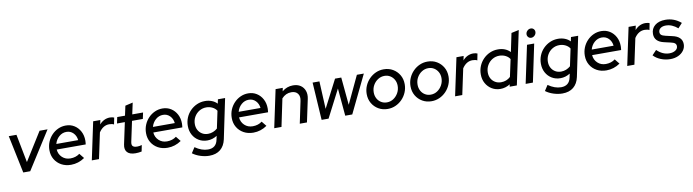

<svg xmlns="http://www.w3.org/2000/svg" viewBox="-35 -1532 9218 2554"><g transform="rotate(-10 4574.5 -255.5)"><path d="M163 0 57 -509H161L235 -128L473 -509H581L257 0Z M808 10Q735 10 678.5 -21Q622 -52 589.5 -106.5Q557 -161 557 -231Q557 -290 578 -341.5Q599 -393 636.5 -432.5Q674 -472 723 -494.5Q772 -517 828 -517Q892 -517 942 -485.5Q992 -454 1021 -399.5Q1050 -345 1050 -275Q1050 -265 1049 -252.5Q1048 -240 1046 -223H654Q659 -159 703.5 -117Q748 -75 814 -75Q888 -75 940 -115L993 -49Q908 10 808 10ZM662 -297H957Q951 -356 913.5 -394Q876 -432 821 -432Q765 -432 721.5 -394Q678 -356 662 -297Z M1089 0 1197 -509H1294L1282 -451Q1310 -484 1346.5 -502Q1383 -520 1424 -520Q1441 -520 1456.5 -517Q1472 -514 1481 -509L1463 -419Q1453 -426 1434.5 -429.5Q1416 -433 1399 -433Q1316 -433 1260 -348L1186 0Z M1680 8Q1602 8 1568 -29Q1534 -66 1548 -134L1610 -425H1504L1522 -509H1627L1655 -639L1758 -663L1725 -509H1871L1853 -425H1707L1649 -153Q1640 -112 1656.5 -94Q1673 -76 1719 -76Q1734 -76 1747.5 -78.5Q1761 -81 1779 -86L1762 -1Q1745 3 1722.5 5.5Q1700 8 1680 8Z M2113 10Q2040 10 1983.5 -21Q1927 -52 1894.5 -106.5Q1862 -161 1862 -231Q1862 -290 1883 -341.5Q1904 -393 1941.5 -432.5Q1979 -472 2028 -494.5Q2077 -517 2133 -517Q2197 -517 2247 -485.5Q2297 -454 2326 -399.5Q2355 -345 2355 -275Q2355 -265 2354 -252.5Q2353 -240 2351 -223H1959Q1964 -159 2008.5 -117Q2053 -75 2119 -75Q2193 -75 2245 -115L2298 -49Q2213 10 2113 10ZM1967 -297H2262Q2256 -356 2218.5 -394Q2181 -432 2126 -432Q2070 -432 2026.5 -394Q1983 -356 1967 -297Z M2641 211Q2583 211 2522 191.5Q2461 172 2416 138L2464 64Q2552 126 2638 126Q2748 126 2770 18L2781 -33Q2751 -14 2718.5 -4Q2686 6 2650 6Q2586 6 2535 -24.5Q2484 -55 2455 -108Q2426 -161 2426 -228Q2426 -288 2447.5 -340Q2469 -392 2508 -431.5Q2547 -471 2598 -493.5Q2649 -516 2707 -516Q2755 -516 2797.5 -500Q2840 -484 2870 -452L2882 -509H2979L2867 29Q2848 117 2790.5 164Q2733 211 2641 211ZM2674 -79Q2710 -79 2742.5 -92Q2775 -105 2801 -128L2850 -360Q2830 -392 2792 -411Q2754 -430 2710 -430Q2658 -430 2615 -404Q2572 -378 2547 -334Q2522 -290 2522 -236Q2522 -191 2541.5 -155.5Q2561 -120 2595.5 -99.5Q2630 -79 2674 -79Z M3271 10Q3198 10 3141.5 -21Q3085 -52 3052.5 -106.5Q3020 -161 3020 -231Q3020 -290 3041 -341.5Q3062 -393 3099.5 -432.5Q3137 -472 3186 -494.5Q3235 -517 3291 -517Q3355 -517 3405 -485.5Q3455 -454 3484 -399.5Q3513 -345 3513 -275Q3513 -265 3512 -252.5Q3511 -240 3509 -223H3117Q3122 -159 3166.5 -117Q3211 -75 3277 -75Q3351 -75 3403 -115L3456 -49Q3371 10 3271 10ZM3125 -297H3420Q3414 -356 3376.5 -394Q3339 -432 3284 -432Q3228 -432 3184.5 -394Q3141 -356 3125 -297Z M3553 0 3661 -509H3758L3749 -464Q3814 -518 3896 -518Q3957 -518 3998 -490.5Q4039 -463 4056 -415Q4073 -367 4060 -306L3995 0H3898L3960 -295Q3974 -357 3946 -394.5Q3918 -432 3859 -432Q3783 -432 3729 -372L3651 0Z M4193 0 4161 -509H4253L4271 -135L4464 -509H4548L4583 -135L4759 -509H4853L4607 0H4512L4479 -373L4287 0Z M5086 10Q5017 10 4962 -22Q4907 -54 4875 -109Q4843 -164 4843 -234Q4843 -292 4865 -343.5Q4887 -395 4925.5 -434.5Q4964 -474 5014 -496.5Q5064 -519 5121 -519Q5191 -519 5245.5 -487Q5300 -455 5332 -400.5Q5364 -346 5364 -276Q5364 -218 5342 -166Q5320 -114 5281.5 -74.5Q5243 -35 5193 -12.5Q5143 10 5086 10ZM5090 -78Q5139 -78 5179 -104.5Q5219 -131 5243.5 -175Q5268 -219 5268 -271Q5268 -317 5248 -353Q5228 -389 5194 -410Q5160 -431 5117 -431Q5069 -431 5028.5 -405Q4988 -379 4963.5 -335.5Q4939 -292 4939 -239Q4939 -193 4958.5 -156.5Q4978 -120 5012.5 -99Q5047 -78 5090 -78Z M5678 10Q5609 10 5554 -22Q5499 -54 5467 -109Q5435 -164 5435 -234Q5435 -292 5457 -343.5Q5479 -395 5517.5 -434.5Q5556 -474 5606 -496.5Q5656 -519 5713 -519Q5783 -519 5837.5 -487Q5892 -455 5924 -400.5Q5956 -346 5956 -276Q5956 -218 5934 -166Q5912 -114 5873.5 -74.5Q5835 -35 5785 -12.5Q5735 10 5678 10ZM5682 -78Q5731 -78 5771 -104.5Q5811 -131 5835.5 -175Q5860 -219 5860 -271Q5860 -317 5840 -353Q5820 -389 5786 -410Q5752 -431 5709 -431Q5661 -431 5620.5 -405Q5580 -379 5555.5 -335.5Q5531 -292 5531 -239Q5531 -193 5550.5 -156.5Q5570 -120 5604.5 -99Q5639 -78 5682 -78Z M5996 0 6104 -509H6201L6189 -451Q6217 -484 6253.5 -502Q6290 -520 6331 -520Q6348 -520 6363.5 -517Q6379 -514 6388 -509L6370 -419Q6360 -426 6341.5 -429.5Q6323 -433 6306 -433Q6223 -433 6167 -348L6093 0Z M6608 8Q6544 8 6493 -23Q6442 -54 6412.5 -107Q6383 -160 6383 -227Q6383 -287 6404.5 -339Q6426 -391 6465 -431Q6504 -471 6555 -493.5Q6606 -516 6665 -516Q6766 -516 6829 -451L6881 -700L6983 -722L6830 0H6733L6739 -31Q6678 8 6608 8ZM6632 -78Q6707 -78 6759 -127L6809 -360Q6789 -392 6751 -411Q6713 -430 6668 -430Q6616 -430 6573 -404Q6530 -378 6504.5 -333.5Q6479 -289 6479 -235Q6479 -190 6498.5 -154.5Q6518 -119 6553 -98.5Q6588 -78 6632 -78Z M7129 -591Q7106 -591 7090.5 -607.5Q7075 -624 7075 -646Q7075 -673 7095.5 -693.5Q7116 -714 7143 -714Q7166 -714 7181.5 -698.5Q7197 -683 7197 -660Q7197 -632 7176.5 -611.5Q7156 -591 7129 -591ZM6949 0 7057 -509H7154L7047 0Z M7410 211Q7352 211 7291 191.5Q7230 172 7185 138L7233 64Q7321 126 7407 126Q7517 126 7539 18L7550 -33Q7520 -14 7487.5 -4Q7455 6 7419 6Q7355 6 7304 -24.5Q7253 -55 7224 -108Q7195 -161 7195 -228Q7195 -288 7216.5 -340Q7238 -392 7277 -431.5Q7316 -471 7367 -493.5Q7418 -516 7476 -516Q7524 -516 7566.5 -500Q7609 -484 7639 -452L7651 -509H7748L7636 29Q7617 117 7559.5 164Q7502 211 7410 211ZM7443 -79Q7479 -79 7511.5 -92Q7544 -105 7570 -128L7619 -360Q7599 -392 7561 -411Q7523 -430 7479 -430Q7427 -430 7384 -404Q7341 -378 7316 -334Q7291 -290 7291 -236Q7291 -191 7310.5 -155.5Q7330 -120 7364.5 -99.5Q7399 -79 7443 -79Z M8040 10Q7967 10 7910.5 -21Q7854 -52 7821.5 -106.5Q7789 -161 7789 -231Q7789 -290 7810 -341.5Q7831 -393 7868.5 -432.5Q7906 -472 7955 -494.5Q8004 -517 8060 -517Q8124 -517 8174 -485.5Q8224 -454 8253 -399.5Q8282 -345 8282 -275Q8282 -265 8281 -252.5Q8280 -240 8278 -223H7886Q7891 -159 7935.5 -117Q7980 -75 8046 -75Q8120 -75 8172 -115L8225 -49Q8140 10 8040 10ZM7894 -297H8189Q8183 -356 8145.5 -394Q8108 -432 8053 -432Q7997 -432 7953.5 -394Q7910 -356 7894 -297Z M8321 0 8429 -509H8526L8514 -451Q8542 -484 8578.5 -502Q8615 -520 8656 -520Q8673 -520 8688.5 -517Q8704 -514 8713 -509L8695 -419Q8685 -426 8666.5 -429.5Q8648 -433 8631 -433Q8548 -433 8492 -348L8418 0Z M8903 10Q8837 10 8776 -14.5Q8715 -39 8677 -81L8736 -143Q8813 -68 8904 -68Q8954 -68 8986 -89.5Q9018 -111 9018 -145Q9018 -169 9001.5 -183.5Q8985 -198 8947 -206L8860 -226Q8732 -254 8732 -359Q8732 -431 8784.5 -474Q8837 -517 8925 -517Q9045 -517 9136 -438L9079 -375Q9002 -441 8919 -441Q8874 -441 8847 -421Q8820 -401 8820 -368Q8820 -344 8836.5 -330Q8853 -316 8893 -307L8980 -287Q9112 -259 9112 -156Q9112 -109 9084.5 -71Q9057 -33 9010 -11.5Q8963 10 8903 10Z"/></g></svg>

Font: Red Hat Display Medium
Style: Italic
Weight: 500
Italic angle: -12°
Designer: Pentagram, MCKL
Foundry: Pentagram, MCKL
Version: Version 1.023; ttfautohint (v1.8.3)